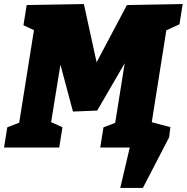

<svg xmlns="http://www.w3.org/2000/svg" viewBox="-32 -730 924 950"><path d="M856 -610 791 -580 719 -126 723 -124 811 -101 805 -51 675 200H563L610 0H464L480 -100L538 -122L585 -417L449 -183L329 -178L267 -410L221 -126L277 -100L261 0H-12L4 -100L63 -123L136 -581L84 -605L100 -705L383 -710L446 -422L596 -705L872 -710Z"/></svg>

Font: Bitter Pro Black
Style: Italic
Weight: 900
Italic angle: -9°
Designer: Sol Matas, and Bitter project Authors
Foundry: Sol Matas
Version: Version 1.010